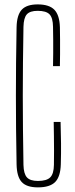

<svg xmlns="http://www.w3.org/2000/svg" viewBox="-20 -824 331 851"><path d="M148 6.5Q98 6.5 76.2 -17.2Q54.5 -41 53.5 -95.5Q52 -178.5 51.2 -253Q50.5 -327.5 50.5 -399.5Q50.5 -471.5 51.2 -546Q52 -620.5 53.5 -703Q54.5 -757 76.2 -780.8Q98 -804.5 147 -804.5Q198 -804.5 221 -780.8Q244 -757 245.5 -703Q246 -682.5 246.2 -649.8Q246.5 -617 246.2 -584.2Q246 -551.5 245.5 -531H215Q215.5 -560 215.8 -589Q216 -618 215.8 -647.2Q215.5 -676.5 215 -705Q214.5 -745 199.5 -760.5Q184.5 -776 147 -776Q113 -776 99 -760.5Q85 -745 84 -705Q82.5 -622 81.8 -547Q81 -472 81 -399.8Q81 -327.5 81.8 -252.2Q82.5 -177 84 -93Q85 -54 99.2 -38Q113.5 -22 148 -22Q187 -22 202.8 -38Q218.5 -54 219 -93Q219.5 -124.5 219.5 -156.5Q219.5 -188.5 219 -220.5Q218.5 -252.5 218 -283.5H248.5Q250 -233 250.5 -189.2Q251 -145.5 249.5 -95.5Q248 -41 224.5 -17.2Q201 6.5 148 6.5Z"/></svg>

Font: Big Shoulders Display ExtraLight
Style: Regular
Weight: 250
Designer: Patric King
Foundry: XO Type Co
Version: Version 2.002